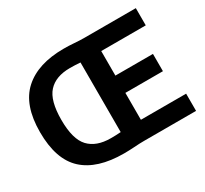

<svg xmlns="http://www.w3.org/2000/svg" viewBox="-150 -967 1275 1193"><g transform="rotate(-30 487.5 -370.0)"><path d="M425.5 5.5Q233.5 5.5 136 -84.5Q38.5 -174.5 38.5 -370Q38.5 -564 139 -655Q239.5 -746 425 -746Q463 -746 500.2 -743Q537.5 -740 570.5 -740H939.5V-616.5H620V-440.5H889.5V-316.5H620V-123.5H944.5V0H572Q539.5 0 500.8 2.8Q462 5.5 425.5 5.5ZM400.5 -117.5Q419 -117.5 436.8 -118Q454.5 -118.5 473 -120V-619.5Q452.5 -621 434 -621.8Q415.5 -622.5 398 -622.5Q296 -622.5 243.8 -565.2Q191.5 -508 191.5 -369.5Q191.5 -230.5 245 -174Q298.5 -117.5 400.5 -117.5Z"/></g></svg>

Font: Encode Sans Semi Condensed
Style: Bold
Weight: 700
Width: 4
Designer: Multiple Designers
Foundry: Impallari Type
Version: Version 3.000; ttfautohint (v1.8.3) -l 8 -r 50 -G 200 -x 14 